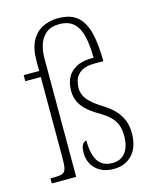

<svg xmlns="http://www.w3.org/2000/svg" viewBox="-115 -834 733 920"><g transform="rotate(-15 251.5 -373.5)"><path d="M335 10Q296 10 269 -5Q242 -20 228 -45Q214 -70 214 -100Q214 -123 218.5 -134.5Q223 -146 230 -151Q237 -156 242 -156Q242 -110 252 -79.5Q262 -49 283 -34Q304 -19 336 -19Q378 -19 400.5 -48.5Q423 -78 423 -131Q423 -160 415.5 -182Q408 -204 391 -222.5Q374 -241 343 -260Q311 -278 286 -298.5Q261 -319 247 -344.5Q233 -370 233 -404Q233 -441 247 -469Q261 -497 293 -514Q325 -531 378 -530Q378 -590 368 -634.5Q358 -679 332.5 -703.5Q307 -728 260 -728Q220 -728 196 -709Q172 -690 161 -658.5Q150 -627 150 -588V0H29V-25H49Q74 -25 87.5 -30Q101 -35 105.5 -51.5Q110 -68 110 -103V-506H33V-536H110V-586Q110 -647 130 -684.5Q150 -722 185 -739.5Q220 -757 262 -757Q326 -757 359.5 -726Q393 -695 406 -638Q419 -581 419 -502H377Q333 -502 310 -487.5Q287 -473 279 -451.5Q271 -430 271 -406Q271 -390 278.5 -372Q286 -354 305.5 -335.5Q325 -317 360 -295Q399 -271 420.5 -246.5Q442 -222 452 -194.5Q462 -167 462 -135Q462 -66 427.5 -28Q393 10 335 10Z"/></g></svg>

Font: Noto Serif Khmer Condensed ExtraLight
Style: Regular
Weight: 250
Width: 3
Designer: Danh Hong and the Monotype Design Team
Foundry: Monotype Imaging Inc.
Version: Version 2.004